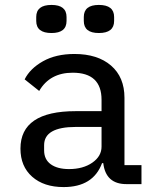

<svg xmlns="http://www.w3.org/2000/svg" viewBox="-20 -747 640 779"><path d="M189 -613Q127 -613 127 -662V-678Q127 -727 189 -727Q250 -727 250 -678V-662Q250 -613 189 -613ZM381 -613Q320 -613 320 -662V-678Q320 -727 381 -727Q443 -727 443 -678V-662Q443 -613 381 -613ZM554 0H493Q409 0 399 -85H394Q358 12 238 12Q158 12 110.5 -30Q63 -72 63 -144Q63 -296 287 -296H392V-342Q392 -452 275 -452Q182 -452 139 -378L80 -425Q102 -469 154.5 -498.5Q207 -528 282 -528Q376 -528 430.5 -481Q485 -434 485 -350V-77H554ZM260 -61Q317 -61 354.5 -87Q392 -113 392 -152V-232H288Q159 -232 159 -158V-137Q159 -100 186 -80.5Q213 -61 260 -61Z"/></svg>

Font: IBM Plex Mono Text
Style: Regular
Weight: 450
Designer: Mike Abbink, Paul van der Laan, Pieter van Rosmalen
Foundry: Bold Monday
Version: Version 2.000